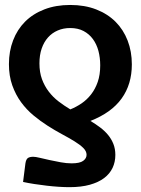

<svg xmlns="http://www.w3.org/2000/svg" viewBox="-20 -748 570 774"><path d="M263.5 -307Q287 -316.5 308.8 -331.2Q330.5 -346 347.2 -367.5Q364 -389 374 -417.8Q384 -446.5 384 -484.5Q384 -515.5 376.8 -542.8Q369.5 -570 354.5 -590.5Q339.5 -611 316.8 -623Q294 -635 263 -635Q235.5 -635 212.8 -625.2Q190 -615.5 173.5 -597Q157 -578.5 148 -552.2Q139 -526 139 -492.5Q139 -456.5 149.2 -428.8Q159.5 -401 176.5 -378.8Q193.5 -356.5 216 -339.2Q238.5 -322 263.5 -307ZM82.5 -89.5Q85 -105.5 92.2 -110.8Q99.5 -116 114.5 -116Q123 -116 140.5 -111.8Q158 -107.5 179.8 -102.8Q201.5 -98 224.8 -93.8Q248 -89.5 268.5 -89.5Q301.5 -89.5 315.2 -99.5Q329 -109.5 329 -124Q329 -138.5 315.5 -151.8Q302 -165 280 -178.5Q258 -192 230 -207Q202 -222 172.5 -240.8Q143 -259.5 115 -282.8Q87 -306 65 -336Q43 -366 29.5 -404Q16 -442 16 -489.5Q16 -541.5 32.8 -585.2Q49.5 -629 81.2 -660.8Q113 -692.5 159 -710.2Q205 -728 263 -728Q321.5 -728 367.8 -710Q414 -692 445.8 -660.2Q477.5 -628.5 494.5 -584.5Q511.5 -540.5 511.5 -488.5Q511.5 -408 470.2 -350.8Q429 -293.5 344.5 -260.5Q365.5 -248 383.8 -234.2Q402 -220.5 415.5 -204.2Q429 -188 437 -168Q445 -148 445 -123.5Q445 -95 433.8 -71.2Q422.5 -47.5 399.8 -30.2Q377 -13 342 -3.2Q307 6.5 260 6.5Q241 6.5 217 5Q193 3.5 168 0.5Q143 -2.5 118.2 -6.2Q93.5 -10 73 -14.5Z"/></svg>

Font: Lato 2
Style: Bold
Weight: 700
Designer: Lukasz Dziedzic with Adam Twardoch and Botio Nikoltchev
Foundry: tyPoland Lukasz Dziedzic
Version: Version 2.015; 2015-08-06; http://www.latofonts.com/